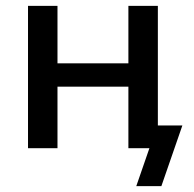

<svg xmlns="http://www.w3.org/2000/svg" viewBox="-20 -508 664 658"><path d="M447 130 492 0H426V-78H605L533 130ZM76 0V-488H177V-291H420V-488H521V0H420V-211H177V0Z"/></svg>

Font: Nunito Sans 12pt SemiBold
Style: Regular
Weight: 600
Designer: Vernon Adams
Foundry: Vernon Adams
Version: Version 3.101;gftools[0.9.27]